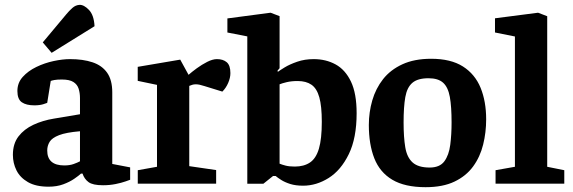

<svg xmlns="http://www.w3.org/2000/svg" viewBox="-20 -751 2344 785"><path d="M178.6 12.3Q126.8 12.3 94.4 -6.3Q62.1 -24.9 47.4 -54.4Q32.7 -84 32.7 -117.8Q32.7 -163.5 55.6 -193.3Q78.6 -223.1 116.7 -240.9Q154.9 -258.6 199.7 -265.9L307 -283.9V-350.1Q307 -370.9 301.5 -388.3Q296 -405.7 280 -415.8Q264.1 -425.9 232.9 -425.9Q213.2 -425.9 202.5 -423.9Q191.8 -421.8 187.4 -420L173 -330.4Q171.4 -329.4 156.6 -324.8Q141.7 -320.3 120.2 -320.3Q87.5 -320.3 69.3 -332.8Q51.1 -345.3 51.1 -379Q51.1 -412.4 73 -436.6Q94.9 -460.9 128.6 -477.2Q162.3 -493.5 199.3 -501.4Q236.2 -509.3 266.2 -509.3Q319.6 -509.3 358.3 -496.3Q397 -483.4 418 -453.7Q439 -423.9 439 -373.3V-80.7L512.1 -66.7V-16Q509.4 -15 493 -9.2Q476.7 -3.4 452.5 1.5Q428.2 6.4 401.2 6.4Q359.1 6.4 341.9 -6.5Q324.6 -19.3 317.5 -41.2H311.1Q302.2 -32.9 283.6 -20.1Q265 -7.2 238.7 2.5Q212.4 12.3 178.6 12.3ZM243.1 -74.6Q264.8 -74.6 281 -80.4Q297.2 -86.2 307 -91.5V-214.4Q250.3 -209.6 221.5 -198.4Q192.6 -187.2 182.9 -171.1Q173.1 -155 173.1 -135.7Q173.1 -74.6 243.1 -74.6ZM191.1 -535 154.9 -577.7 251.1 -692.7Q262.6 -706.7 275.9 -718.5Q289.2 -730.3 305.1 -731.1Q323.2 -731.9 343.7 -710.5Q364.2 -689.1 366.5 -643.8Z M543.3 0V-55.1L621.9 -69.1V-404L543.1 -420.4V-477.7L716.9 -507.2L750.9 -445.1Q764.4 -457 784.7 -471.9Q805.1 -486.8 827.3 -498.1Q849.6 -509.3 866.8 -509.3Q892.1 -509.3 907.1 -496.5Q922 -483.7 922 -452.1Q922 -432.7 912.9 -411.9Q903.9 -391 889.1 -376.5L816.5 -398.9Q805.1 -402.7 796.5 -404.5Q787.9 -406.3 780.6 -406.3Q772.5 -406.3 766.1 -404.3Q759.7 -402.3 753.8 -399.8V-71.7L863.7 -55.7V0Z M1219.3 8.2Q1188.6 8.2 1166.5 1.2Q1144.4 -5.9 1129.7 -15.3Q1114.9 -24.7 1107.2 -31.3H1096.2L1057 0.1H991.1V-602.2L909.7 -618.1V-675.7L1086.3 -699L1123.1 -685V-472.1L1114.5 -461.9L1116 -457.3Q1123.7 -463.1 1144.1 -475.6Q1164.6 -488.1 1195.3 -498.7Q1225.9 -509.3 1262.7 -509.3Q1312.4 -509.3 1352 -487.7Q1391.7 -466 1414.9 -417.5Q1438.1 -369 1438.1 -288Q1438.1 -186.5 1406.1 -120.8Q1374 -55 1323.9 -23.4Q1273.7 8.2 1219.3 8.2ZM1185.3 -70Q1222.6 -70 1247.3 -86.6Q1272 -103.1 1283.9 -143.1Q1295.7 -183 1295.7 -253.1Q1295.7 -317.1 1285.5 -353.3Q1275.3 -389.5 1253.4 -404.6Q1231.6 -419.7 1196.9 -419.7Q1171.3 -419.7 1151.9 -415Q1132.4 -410.3 1123.1 -406.3V-81.8Q1133.2 -77.6 1148.1 -73.8Q1163.1 -70 1185.3 -70Z M1720 14.3Q1635.1 14.3 1584 -16.1Q1532.9 -46.5 1510.4 -103.7Q1488 -160.9 1488 -240Q1488 -291.6 1502 -340.3Q1516.1 -389 1546.2 -427.4Q1576.4 -465.7 1625.3 -488.2Q1674.2 -510.7 1742.9 -510.7Q1823.1 -510.7 1872.6 -479.3Q1922 -447.9 1944.9 -392.1Q1967.7 -336.2 1967.7 -263Q1967.7 -209.5 1955.3 -159.6Q1943 -109.7 1914.4 -70.5Q1885.8 -31.2 1838.1 -8.5Q1790.5 14.3 1720 14.3ZM1736.6 -66Q1778 -66 1796.7 -91.4Q1815.5 -116.8 1820.9 -159Q1826.3 -201.3 1826.3 -250.3Q1826.3 -315 1819.2 -354.6Q1812.1 -394.2 1791.9 -412.6Q1771.6 -431.1 1732 -431.1Q1687.7 -431.1 1665.9 -412.3Q1644.1 -393.6 1637.1 -354Q1630.1 -314.4 1630.1 -250.3Q1630.1 -189.7 1637 -148.7Q1643.8 -107.7 1666.8 -86.9Q1689.9 -66 1736.6 -66Z M2006.1 0V-55.1L2085.3 -69.1V-601.8L2003.8 -618.2V-676.2L2180 -699L2217.3 -684.7V-69.1L2287.1 -55.1V0Z"/></svg>

Font: Faustina Light
Style: Regular
Weight: 300
Designer: Alfonso Garcia
Foundry: http://www.omnibus-type.com
Version: Version 1.200